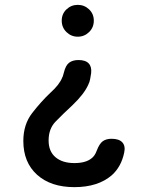

<svg xmlns="http://www.w3.org/2000/svg" viewBox="-20 -580 640 790"><path d="M491 48Q479 106 440 141Q383 190 286 190Q189 190 132.5 139Q76 88 76 0Q76 -68 112.5 -115Q149 -162 187 -198Q225 -232 236 -261Q239 -266 240 -271.5Q241 -277 243 -282Q250 -311 264.5 -322Q279 -333 303 -333Q332 -333 345 -319Q358 -305 355 -279L351 -255Q349 -243 343 -231Q326 -193 279 -148Q237 -109 208.5 -79.5Q180 -50 180 -2Q180 43 208.5 67Q237 91 286 91Q332 91 356 72Q370 62 378 40Q389 11 403 1Q417 -9 439 -9Q470 -9 483.5 6Q497 21 491 48ZM366 -495Q366 -467 346.5 -448Q327 -429 300 -429Q273 -429 253.5 -448Q234 -467 234 -495Q234 -523 253.5 -541.5Q273 -560 300 -560Q327 -560 346.5 -541.5Q366 -523 366 -495Z"/></svg>

Font: Maple Mono Medium
Style: Regular
Weight: 500
Monospace: yes
Designer: subframe7536
Version: Version 7.000